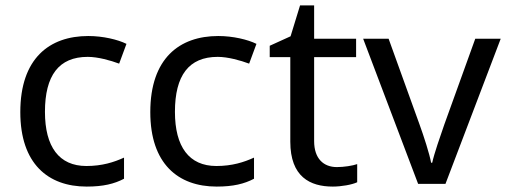

<svg xmlns="http://www.w3.org/2000/svg" viewBox="-20 -679 1869 709"><path d="M300 10C361 10 402 0 438 -19V-97C401 -80 357 -66 299 -66C198 -66 146 -137 146 -266C146 -400 197 -469 304 -469C341 -469 388 -456 420 -444L447 -517C415 -533 360 -546 306 -546C162 -546 55 -463 55 -265C55 -75 157 10 300 10Z M780 10C841 10 882 0 918 -19V-97C881 -80 837 -66 779 -66C678 -66 626 -137 626 -266C626 -400 677 -469 784 -469C821 -469 868 -456 900 -444L927 -517C895 -533 840 -546 786 -546C642 -546 535 -463 535 -265C535 -75 637 10 780 10Z M1224 -62C1175 -62 1140 -93 1140 -158V-468H1295V-536H1140V-659H1088L1053 -545L976 -510V-468H1052V-156C1052 -26 1125 10 1209 10C1241 10 1280 3 1299 -6V-73C1282 -67 1250 -62 1224 -62Z M1524 0H1625L1829 -536H1735L1621 -220C1606 -177 1583 -111 1576 -78H1572C1566 -111 1545 -176 1529 -220L1415 -536H1321Z"/></svg>

Font: Noto Sans Arabic UI
Style: Regular
Weight: 400
Designer: Monotype Design Team, Nadine Chahine and Nizar Qandah
Foundry: Monotype Imaging Inc.
Version: Version 2.010